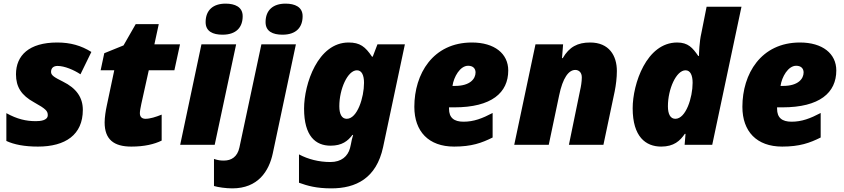

<svg xmlns="http://www.w3.org/2000/svg" viewBox="-20 -797 4646 1057"><path d="M189 10C340 10 436 -55 436 -192C436 -260 401 -311 326 -348C280 -371 261 -382 261 -401C261 -423 275 -434 297 -434C335 -434 387 -412 423 -388L483 -511C427 -546 368 -563 295 -563C140 -563 68 -492 68 -388C68 -318 98 -272 167 -234C234 -197 243 -185 243 -163C243 -133 200 -130 177 -130C124 -130 75 -141 15 -174V-21C58 -1 115 10 189 10Z M703 10C775 10 829 -3 870 -23V-166C838 -153 806 -143 781 -143C763 -143 750 -152 750 -174C750 -185 754 -206 758 -225L799 -410H940L971 -553H830L854 -664H727L660 -547L554 -504L534 -410H609L568 -216C562 -189 556 -150 556 -123C556 -29 607 10 703 10Z M1205 -606C1281 -606 1316 -647 1316 -708C1316 -759 1273 -777 1222 -777C1153 -777 1112 -741 1112 -675C1112 -624 1152 -606 1205 -606ZM972 0H1162L1280 -553H1089Z M1535 -606C1611 -606 1646 -647 1646 -708C1646 -759 1603 -777 1552 -777C1483 -777 1442 -741 1442 -675C1442 -624 1482 -606 1535 -606ZM1259 240C1400 240 1461 146 1482 46L1609 -553H1419L1298 15C1287 67 1253 87 1213 87C1196 87 1182 86 1158 78V227C1181 234 1224 240 1259 240Z M1804 240C1939 240 2052 185 2089 13L2209 -553H2058L2032 -485H2028C1991 -540 1962 -563 1899 -563C1730 -563 1654 -335 1654 -199C1654 -48 1717 5 1800 5C1863 5 1895 -21 1920 -54H1924C1919 -37 1914 -19 1912 -4L1907 18C1895 63 1860 95 1799 95C1736 95 1677 80 1626 53V209C1673 226 1722 240 1804 240ZM1889 -143C1862 -143 1848 -168 1848 -212C1848 -307 1894 -410 1945 -410C1972 -410 1984 -382 1984 -341C1984 -260 1947 -143 1889 -143Z M2480 10C2576 10 2632 -10 2692 -40V-175C2635 -145 2588 -127 2532 -127C2479 -127 2452 -149 2452 -198V-206H2481C2687 -206 2778 -287 2778 -409C2778 -502 2702 -563 2578 -563C2363 -563 2261 -390 2261 -209C2261 -73 2340 10 2480 10ZM2471 -324C2478 -374 2513 -435 2557 -435C2585 -435 2598 -419 2598 -398C2598 -364 2569 -324 2485 -324Z M2811 0H3001L3058 -271C3078 -369 3111 -412 3147 -412C3166 -412 3183 -399 3183 -371C3183 -348 3178 -318 3174 -302L3112 0H3302L3364 -294C3371 -329 3376 -369 3376 -406C3376 -491 3333 -563 3229 -563C3160 -563 3114 -539 3078 -477H3074L3080 -553H2928Z M3620 10C3690 10 3724 -22 3750 -60H3754L3749 0H3901L4062 -760H3870L3841 -614C3830 -568 3828 -501 3828 -489H3824C3793 -534 3768 -563 3708 -563C3539 -563 3463 -335 3463 -201C3463 -44 3535 10 3620 10ZM3698 -143C3671 -143 3657 -168 3657 -212C3657 -307 3703 -410 3754 -410C3781 -410 3793 -382 3793 -341C3793 -260 3756 -143 3698 -143Z M4286 10C4382 10 4438 -10 4498 -40V-175C4441 -145 4394 -127 4338 -127C4285 -127 4258 -149 4258 -198V-206H4287C4493 -206 4584 -287 4584 -409C4584 -502 4508 -563 4384 -563C4169 -563 4067 -390 4067 -209C4067 -73 4146 10 4286 10ZM4277 -324C4284 -374 4319 -435 4363 -435C4391 -435 4404 -419 4404 -398C4404 -364 4375 -324 4291 -324Z"/></svg>

Font: Noto Sans UI Black
Style: Italic
Weight: 900
Italic angle: -372°
Designer: Monotype Design Team
Foundry: Monotype Imaging Inc.
Version: Version 1.901